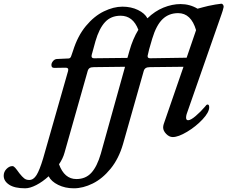

<svg xmlns="http://www.w3.org/2000/svg" viewBox="-218 -727 1229 1038"><path d="M991 -689Q987 -670 980 -651L791 -110Q788 -100 788 -91Q788 -77 799 -77Q813 -77 839.5 -99.5Q866 -122 890 -150Q898 -162 904 -162Q913 -162 913 -147Q913 -120 877 -81.5Q841 -43 793.5 -14.5Q746 14 716 14Q697 14 680.5 -3Q664 -20 664 -38Q664 -46 667 -56L774 -366L593 -364Q578 -364 570 -359Q562 -354 559 -343L447 52Q424 131 380 185Q336 239 283.5 265Q231 291 181 291Q134 291 96.5 272.5Q59 254 45 226Q12 256 -22 273.5Q-56 291 -82 291Q-139 291 -168.5 271.5Q-198 252 -198 223Q-198 202 -183 186.5Q-168 171 -151 171Q-144 171 -136 180Q-128 189 -113 210Q-98 229 -87 237.5Q-76 246 -60 246Q-37 246 -20.5 219.5Q-4 193 15 130L150 -343Q151 -346 151 -351Q151 -361 136 -361L76 -360Q67 -360 63.5 -364Q60 -368 60 -376Q60 -386 68.5 -396.5Q77 -407 89 -408L154 -411Q164 -412 168 -427L177 -453Q202 -533 246.5 -586.5Q291 -640 343.5 -665.5Q396 -691 444 -691Q491 -691 528 -673Q565 -655 579 -628Q619 -667 666 -686Q713 -705 758 -705Q808 -705 850 -680L880 -688Q890 -690 908 -695Q926 -699 946.5 -702.5Q967 -706 979 -707Q984 -707 988 -701Q992 -695 991 -689ZM791 -415 842 -564Q815 -656 745 -656Q695 -656 661 -623.5Q627 -591 605 -518Q584 -449 580 -425V-423Q580 -412 594 -412ZM277 -423Q277 -412 291 -412L471 -414L482 -453Q500 -517 530 -566Q501 -642 434 -642Q382 -642 350 -607.5Q318 -573 298 -504Q287 -462 282 -445.5Q277 -429 277 -425ZM458 -366 290 -364Q274 -364 266.5 -359Q259 -354 256 -343L131 98Q122 131 101 161Q130 241 195 241Q245 241 276 207Q307 173 327 104Z"/></svg>

Font: EB Garamond SemiBold
Style: Italic
Weight: 600
Italic angle: -17.2°
Designer: Georg Duffner and Octavio Pardo
Foundry: Georg Duffner
Version: Version 1.000